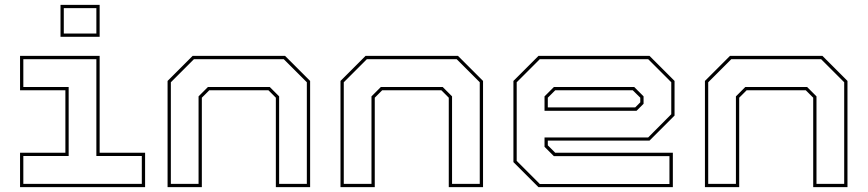

<svg xmlns="http://www.w3.org/2000/svg" viewBox="-20 -770 3570 790"><path d="M229 -618.5V-750H390V-618.5ZM242.5 -632H376.5V-736.5H242.5ZM62.5 0V-141.5H249V-398.5H62.5V-540H390V-141.5H577V0ZM76 -13.5H563.5V-128H376.5V-526.5H76V-412H262.5V-128H76Z M669.5 0V-437L772.5 -540H1153L1256 -437V0H1115V-368L1084.5 -398.5H841L810.5 -368V0ZM683 -13.5H797V-373.5L835.5 -412H1090L1128.5 -373.5V-13.5H1242.5V-431.5L1147.5 -526.5H778L683 -431.5Z M1381 0V-437L1484 -540H1864.5L1967.5 -437V0H1826.5V-368L1796 -398.5H1552.5L1522 -368V0ZM1394.5 -13.5H1508.5V-373.5L1547 -412H1801.5L1840 -373.5V-13.5H1954V-431.5L1859 -526.5H1489.5L1394.5 -431.5Z M2652.5 -540 2755.5 -437V-294.5L2652.5 -191.5H2234V-172L2264.5 -141.5H2748.5V0H2195.5L2092.5 -103V-437L2195.5 -540ZM2647 -526.5H2201L2106 -431.5V-108L2201 -13H2734.5V-127.5H2259L2220.5 -166V-204.5H2647L2742 -300V-431.5ZM2589.5 -412 2628 -373.5V-343L2599 -314H2220.5V-373.5L2259 -412ZM2583.5 -398.5H2264.5L2234 -368V-328H2593.5L2614.5 -349V-368Z M2880.5 0V-437L2983.5 -540H3364L3467 -437V0H3326V-368L3295.5 -398.5H3052L3021.5 -368V0ZM2894 -13.5H3008V-373.5L3046.5 -412H3301L3339.5 -373.5V-13.5H3453.5V-431.5L3358.5 -526.5H2989L2894 -431.5Z"/></svg>

Font: Tourney Expanded Thin
Style: Regular
Weight: 100
Width: 7
Designer: Tyler Finck
Foundry: Etcetera Type Co
Version: Version 1.010; ttfautohint (v1.8.3)